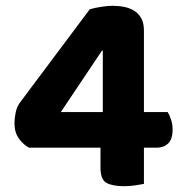

<svg xmlns="http://www.w3.org/2000/svg" viewBox="-20 -635 632 663"><path d="M290 -603Q307 -608 329.5 -611.5Q352 -615 369 -615Q390 -615 409.5 -611Q429 -607 444 -597.5Q459 -588 468 -571.5Q477 -555 477 -530V-248H559Q565 -239 570.5 -222.5Q576 -206 576 -188Q576 -154 560.5 -139.5Q545 -125 521 -125H477V0Q467 2 447.5 5Q428 8 409 8Q370 8 348.5 -3Q327 -14 327 -56V-125H80Q60 -136 45 -157Q30 -178 30 -209Q30 -226 34 -246Q38 -266 49 -281ZM335 -460H332L190 -248H335Z"/></svg>

Font: Baloo 2
Style: Bold
Weight: 700
Designer: Sarang Kulkarni and Ek Type
Foundry: Ek Type
Version: Version 1.640;hotconv 1.0.111;makeotfexe 2.5.65597; ttfautoh